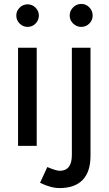

<svg xmlns="http://www.w3.org/2000/svg" viewBox="-20 -743 555 978"><path d="M72 -500H167V0H72ZM63 -664Q63 -687 80 -704Q97 -721 121 -721Q144 -721 161 -704Q178 -687 178 -664Q178 -640 161 -623Q144 -606 121 -606Q97 -606 80 -623Q63 -640 63 -664ZM335 -664Q335 -688 352.5 -705.5Q370 -723 394 -723Q418 -723 435 -705.5Q452 -688 452 -664Q452 -640 435 -623Q418 -606 394 -606Q370 -606 352.5 -623Q335 -640 335 -664ZM221 108Q267 127 284 127Q346 127 346 47V-500H441V51Q441 132 401 173.5Q361 215 283 215Q239 215 184 188Z"/></svg>

Font: Oak Sans Medium
Style: Regular
Weight: 500
Designer: Erik Kennedy, Walven
Foundry: Erik Kennedy, Walven
Version: Version 1.000